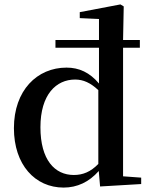

<svg xmlns="http://www.w3.org/2000/svg" viewBox="-20 -833 686 869"><path d="M619 0V-29L537 -35V-617H613V-652H537L540 -804L525 -813L341 -778V-751L428 -747V-652H231V-617H428V-455C386 -505 338 -527 281 -527C148 -527 43 -424 43 -253C43 -87 139 16 268 16C329 16 383 -9 427 -59L433 11ZM163 -257C163 -405 234 -473 320 -473C357 -473 390 -458 425 -425V-91C390 -55 355 -41 314 -41C228 -41 163 -109 163 -257Z"/></svg>

Font: Noto Serif CJK HK SemiBold
Style: Regular
Weight: 600
Designer: Ryoko NISHIZUKA 西塚涼子 (kana & ideographs); Frank Grießhammer (Latin, Greek & Cyrillic); Wenlong ZHANG 张文龙 (bopomofo); San
Foundry: Adobe
Version: Version 2.001;hotconv 1.1.0;makeotfexe 2.6.0